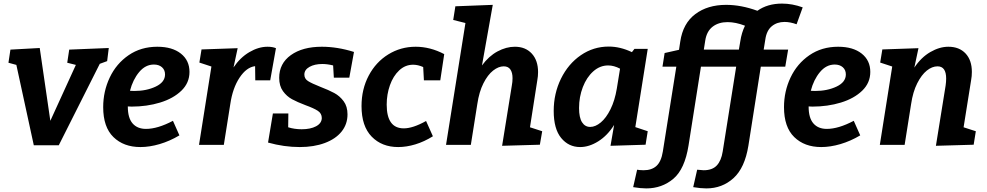

<svg xmlns="http://www.w3.org/2000/svg" viewBox="-20 -806 5488 1068"><path d="M365 -530 585 -539 576 -466 535 -451 307 2H168L71 -445L27 -457L38 -530L201 -539L260 -134L402 -445L354 -457Z M691 -214V-213Q691 -150 717.5 -119.5Q744 -89 792 -89Q857 -89 942 -134L978 -53Q924 -21 868 -4.5Q812 12 761 12Q668 12 611 -43.5Q554 -99 554 -210Q554 -298 590.5 -375Q627 -452 695.5 -499Q764 -546 855 -546Q938 -546 986 -508Q1034 -470 1034 -406Q1034 -345 989 -301.5Q944 -258 870.5 -235.5Q797 -213 712 -213Q697 -213 691 -214ZM703 -301Q711 -300 727 -300Q795 -300 846.5 -324.5Q898 -349 898 -392Q898 -417 881 -432Q864 -447 836 -447Q789 -447 754 -405Q719 -363 703 -301Z M1515 -538 1483 -359H1400L1399 -438Q1351 -432 1312.5 -374Q1274 -316 1261 -227L1225 0H1087L1156 -436L1089 -458L1101 -531L1302 -538L1279 -431Q1316 -486 1367 -516Q1418 -546 1468 -546Q1496 -546 1515 -538Z M1673 -391Q1673 -368 1693.5 -355Q1714 -342 1762 -323Q1809 -305 1839.5 -288.5Q1870 -272 1891.5 -243Q1913 -214 1913 -170Q1913 -115 1880 -74Q1847 -33 1786.5 -10.5Q1726 12 1648 12Q1560 12 1471 -13L1498 -175H1584L1583 -98Q1618 -87 1658 -87Q1707 -87 1738 -103.5Q1769 -120 1770 -149Q1770 -175 1748 -189.5Q1726 -204 1679 -221Q1634 -238 1604.5 -254Q1575 -270 1554 -299Q1533 -328 1533 -373Q1533 -453 1598 -499.5Q1663 -546 1770 -546Q1857 -546 1949 -517L1923 -374H1837L1833 -442Q1801 -450 1773 -450Q1730 -450 1701.5 -434Q1673 -418 1673 -391Z M2131 -224Q2131 -92 2226 -92Q2277 -92 2350 -133L2388 -48Q2340 -18 2290.5 -3Q2241 12 2195 12Q2104 12 2047.5 -46Q1991 -104 1991 -216Q1991 -310 2031 -385.5Q2071 -461 2140 -503.5Q2209 -546 2292 -546Q2373 -546 2451 -505L2429 -359H2338L2334 -433Q2305 -446 2278 -446Q2234 -446 2200.5 -414.5Q2167 -383 2149 -332Q2131 -281 2131 -224Z M2928 -98 2996 -76 2983 -1 2773 5 2827 -330Q2831 -350 2831 -371Q2831 -402 2819 -419.5Q2807 -437 2782 -437Q2753 -437 2723 -413.5Q2693 -390 2669 -342.5Q2645 -295 2635 -227L2599 0H2461L2569 -678L2501 -695L2513 -771L2721 -779L2661 -442Q2699 -494 2747.5 -520Q2796 -546 2844 -546Q2903 -546 2938 -508Q2973 -470 2973 -405Q2973 -382 2969 -361Z M3583 -534 3514 -99 3583 -76 3571 -1 3376 5 3396 -111Q3359 -52 3308 -20Q3257 12 3207 12Q3143 12 3101.5 -38.5Q3060 -89 3060 -189Q3060 -286 3100.5 -368.5Q3141 -451 3211 -499Q3281 -547 3366 -547Q3430 -547 3495 -516L3509 -534ZM3411 -313 3429 -424Q3395 -442 3363 -442Q3317 -442 3280 -409Q3243 -376 3222 -321.5Q3201 -267 3201 -205Q3201 -152 3217.5 -126Q3234 -100 3263 -100Q3292 -100 3322 -125Q3352 -150 3376 -198.5Q3400 -247 3411 -313Z M4237 -586 4228 -530H4364L4348 -435H4212L4143 4Q4123 128 4060 185Q3997 242 3909 242Q3878 242 3836 235L3858 138Q3888 141 3894 141Q3942 141 3967 114.5Q3992 88 4000 37L4075 -435H3879L3810 3Q3789 135 3725.5 188.5Q3662 242 3575 242Q3544 242 3502 235L3524 138Q3530 139 3539 140Q3548 141 3560 141Q3605 141 3631.5 117Q3658 93 3667 37L3742 -435H3665L3677 -511L3757 -529L3764 -575Q3779 -676 3847.5 -727.5Q3916 -779 4019 -779Q4103 -779 4193 -746Q4249 -786 4330 -786Q4387 -786 4445 -765L4411 -671Q4375 -684 4344 -684Q4302 -684 4273 -660Q4244 -636 4237 -586ZM3895 -530H4090L4098 -577Q4105 -624 4124 -663Q4072 -683 4027 -683Q3977 -683 3944 -657.5Q3911 -632 3903 -581Z M4478 -214V-213Q4478 -150 4504.5 -119.5Q4531 -89 4579 -89Q4644 -89 4729 -134L4765 -53Q4711 -21 4655 -4.5Q4599 12 4548 12Q4455 12 4398 -43.5Q4341 -99 4341 -210Q4341 -298 4377.5 -375Q4414 -452 4482.5 -499Q4551 -546 4642 -546Q4725 -546 4773 -508Q4821 -470 4821 -406Q4821 -345 4776 -301.5Q4731 -258 4657.5 -235.5Q4584 -213 4499 -213Q4484 -213 4478 -214ZM4490 -301Q4498 -300 4514 -300Q4582 -300 4633.5 -324.5Q4685 -349 4685 -392Q4685 -417 4668 -432Q4651 -447 4623 -447Q4576 -447 4541 -405Q4506 -363 4490 -301Z M5340 -98 5408 -76 5396 -1 5186 5 5240 -330Q5243 -351 5243 -369Q5243 -437 5195 -437Q5165 -437 5135.5 -413.5Q5106 -390 5082 -342.5Q5058 -295 5048 -227L5012 0H4874L4943 -436L4876 -458L4888 -531L5089 -538L5066 -430Q5104 -487 5155 -516.5Q5206 -546 5255 -546Q5316 -546 5351 -508.5Q5386 -471 5386 -406Q5386 -382 5382 -361Z"/></svg>

Font: Bitter Pro
Style: Bold Italic
Weight: 700
Italic angle: -9°
Designer: Sol Matas, and Bitter project Authors
Foundry: Sol Matas
Version: Version 1.010